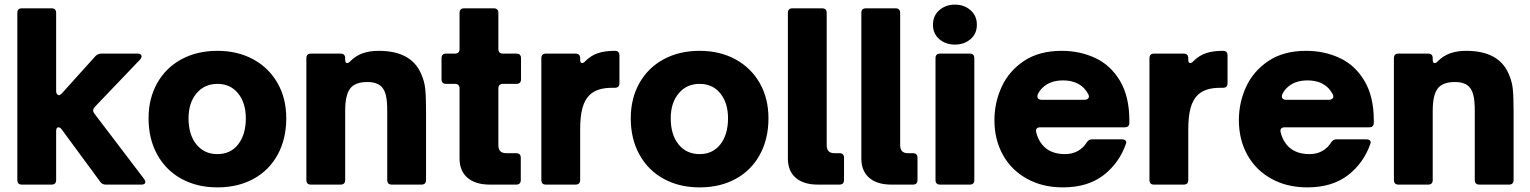

<svg xmlns="http://www.w3.org/2000/svg" viewBox="-20 -799 6622 831"><path d="M75 0Q55 0 55 -20V-743Q55 -763 75 -763H203Q223 -763 223 -743V-405Q223 -397 226.5 -392Q230 -387 235 -387Q240 -387 248 -395L393 -556Q404 -567 418 -567H576Q584 -567 588.5 -563.5Q593 -560 593 -555Q593 -550 587 -542L390 -336Q383 -327 383 -321Q383 -316 388 -308L604 -24Q609 -16 609 -12Q609 0 592 0H438Q422 0 414 -12L247 -239Q240 -248 233 -248Q223 -248 223 -231V-20Q223 0 203 0Z M623 -287Q623 -373 660.5 -439.5Q698 -506 765.5 -542.5Q833 -579 921 -579Q1009 -579 1076.5 -542Q1144 -505 1181.5 -439Q1219 -373 1219 -287Q1219 -198 1182 -130Q1145 -62 1077.5 -25Q1010 12 921 12Q833 12 765.5 -25Q698 -62 660.5 -130Q623 -198 623 -287ZM1044 -287Q1044 -354 1010.5 -395Q977 -436 921 -436Q865 -436 830.5 -395Q796 -354 796 -287Q796 -216 830 -174Q864 -132 921 -132Q978 -132 1011 -174.5Q1044 -217 1044 -287Z M1326 0Q1306 0 1306 -20V-547Q1306 -567 1326 -567H1454Q1474 -567 1474 -547V-541Q1474 -526 1482 -526Q1489 -526 1496 -534Q1520 -558 1550 -568.5Q1580 -579 1619 -579Q1759 -579 1802 -481Q1817 -448 1820.5 -414.5Q1824 -381 1824 -317V-20Q1824 0 1804 0H1676Q1656 0 1656 -20V-319Q1656 -361 1650.5 -385Q1645 -409 1632 -423Q1612 -444 1570 -444Q1516 -444 1495 -415Q1474 -387 1474 -319V-20Q1474 0 1454 0Z M2100 0Q2038 0 2003.5 -29.5Q1969 -59 1969 -113V-416Q1969 -436 1949 -436H1911Q1891 -436 1891 -456V-547Q1891 -567 1911 -567H1949Q1969 -567 1969 -587V-743Q1969 -763 1989 -763H2117Q2137 -763 2137 -743V-587Q2137 -567 2157 -567H2215Q2235 -567 2235 -547V-456Q2235 -436 2215 -436H2157Q2137 -436 2137 -416V-170Q2137 -136 2171 -136H2214Q2234 -136 2234 -116V-20Q2234 0 2214 0Z M2343 0Q2323 0 2323 -20V-547Q2323 -567 2343 -567H2471Q2491 -567 2491 -547V-541Q2491 -526 2499 -526Q2506 -526 2513 -534Q2538 -559 2568 -569Q2598 -579 2641 -579Q2661 -579 2661 -559V-439Q2661 -419 2641 -419H2629Q2565 -419 2533 -389Q2511 -368 2501 -332Q2491 -296 2491 -239V-20Q2491 0 2471 0Z M2710 -287Q2710 -373 2747.5 -439.5Q2785 -506 2852.5 -542.5Q2920 -579 3008 -579Q3096 -579 3163.5 -542Q3231 -505 3268.5 -439Q3306 -373 3306 -287Q3306 -198 3269 -130Q3232 -62 3164.5 -25Q3097 12 3008 12Q2920 12 2852.5 -25Q2785 -62 2747.5 -130Q2710 -198 2710 -287ZM3131 -287Q3131 -354 3097.5 -395Q3064 -436 3008 -436Q2952 -436 2917.5 -395Q2883 -354 2883 -287Q2883 -216 2917 -174Q2951 -132 3008 -132Q3065 -132 3098 -174.5Q3131 -217 3131 -287Z M3520 0Q3458 0 3424 -29.5Q3390 -59 3390 -113V-743Q3390 -763 3410 -763H3538Q3558 -763 3558 -743V-171Q3558 -136 3591 -136H3613Q3633 -136 3633 -116V-20Q3633 0 3613 0Z M3838 0Q3776 0 3742 -29.5Q3708 -59 3708 -113V-743Q3708 -763 3728 -763H3856Q3876 -763 3876 -743V-171Q3876 -136 3909 -136H3931Q3951 -136 3951 -116V-20Q3951 0 3931 0Z M4049 0Q4029 0 4029 -20V-547Q4029 -567 4049 -567H4177Q4197 -567 4197 -547V-20Q4197 0 4177 0ZM4018 -692Q4018 -731 4045.5 -755Q4073 -779 4113 -779Q4153 -779 4180.5 -755Q4208 -731 4208 -692Q4208 -653 4180.5 -629.5Q4153 -606 4113 -606Q4073 -606 4045.5 -629.5Q4018 -653 4018 -692Z M4284 -279Q4284 -355 4315.5 -423.5Q4347 -492 4412.5 -535.5Q4478 -579 4575 -579Q4654 -579 4720.5 -548Q4787 -517 4827.5 -449Q4868 -381 4868 -277V-268Q4868 -248 4848 -248H4482Q4471 -248 4466.5 -242Q4462 -236 4465 -226Q4472 -197 4489 -175Q4523 -132 4589 -132Q4621 -132 4645 -145.5Q4669 -159 4683 -182Q4692 -196 4706 -196H4835Q4846 -196 4851 -191Q4856 -186 4854 -179Q4825 -94 4756.5 -41Q4688 12 4580 12Q4492 12 4424.5 -25.5Q4357 -63 4320.5 -129Q4284 -195 4284 -279ZM4674 -367Q4682 -367 4687.5 -371Q4693 -375 4693 -382L4691 -390Q4681 -408 4671 -418Q4638 -451 4581 -451Q4524 -451 4491 -418Q4478 -405 4471 -389Q4470 -386 4470 -382Q4470 -375 4475 -371Q4480 -367 4488 -367Z M4975 0Q4955 0 4955 -20V-547Q4955 -567 4975 -567H5103Q5123 -567 5123 -547V-541Q5123 -526 5131 -526Q5138 -526 5145 -534Q5170 -559 5200 -569Q5230 -579 5273 -579Q5293 -579 5293 -559V-439Q5293 -419 5273 -419H5261Q5197 -419 5165 -389Q5143 -368 5133 -332Q5123 -296 5123 -239V-20Q5123 0 5103 0Z M5342 -279Q5342 -355 5373.5 -423.5Q5405 -492 5470.5 -535.5Q5536 -579 5633 -579Q5712 -579 5778.5 -548Q5845 -517 5885.5 -449Q5926 -381 5926 -277V-268Q5926 -248 5906 -248H5540Q5529 -248 5524.5 -242Q5520 -236 5523 -226Q5530 -197 5547 -175Q5581 -132 5647 -132Q5679 -132 5703 -145.5Q5727 -159 5741 -182Q5750 -196 5764 -196H5893Q5904 -196 5909 -191Q5914 -186 5912 -179Q5883 -94 5814.5 -41Q5746 12 5638 12Q5550 12 5482.5 -25.5Q5415 -63 5378.5 -129Q5342 -195 5342 -279ZM5732 -367Q5740 -367 5745.5 -371Q5751 -375 5751 -382L5749 -390Q5739 -408 5729 -418Q5696 -451 5639 -451Q5582 -451 5549 -418Q5536 -405 5529 -389Q5528 -386 5528 -382Q5528 -375 5533 -371Q5538 -367 5546 -367Z M6033 0Q6013 0 6013 -20V-547Q6013 -567 6033 -567H6161Q6181 -567 6181 -547V-541Q6181 -526 6189 -526Q6196 -526 6203 -534Q6227 -558 6257 -568.5Q6287 -579 6326 -579Q6466 -579 6509 -481Q6524 -448 6527.5 -414.5Q6531 -381 6531 -317V-20Q6531 0 6511 0H6383Q6363 0 6363 -20V-319Q6363 -361 6357.5 -385Q6352 -409 6339 -423Q6319 -444 6277 -444Q6223 -444 6202 -415Q6181 -387 6181 -319V-20Q6181 0 6161 0Z"/></svg>

Font: Open Sauce Two Black
Style: Regular
Weight: 900
Designer: Alfredo Marco Pradil
Foundry: Creative Sauce Fz LLC
Version: Version 1.477